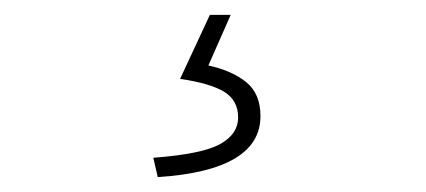

<svg xmlns="http://www.w3.org/2000/svg" viewBox="-20 -22 572 258"><path d="M192 216 186 190Q252 185 276 171.5Q300 158 300 136Q300 113 281.5 101.5Q263 90 222 84L262 -2H290L260 66Q292 73 311 88.5Q330 104 330 134Q330 207 192 216Z"/></svg>

Font: Assistant ExtraLight
Style: Regular
Weight: 200
Designer: Hebrew By Ben Nathan, Latin by Paul Hunt
Version: Version 3.000